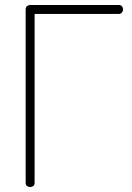

<svg xmlns="http://www.w3.org/2000/svg" viewBox="-20 -751 529 771"><path d="M457 -731Q466 -731 470 -725.5Q474 -720 474 -714Q474 -706 469.5 -700.5Q465 -695 457 -695H119V-17Q119 -8 113.5 -4Q108 0 101 0Q94 0 88.5 -4Q83 -8 83 -17V-713Q83 -722 88.5 -726.5Q94 -731 101 -731Z"/></svg>

Font: AkaAcidDosis
Style: ExtraLight
Weight: 250
Designer: Edgar Tolentino, Pablo Impallari, Igino Marini, Aka-Acid
Foundry: Edgar Tolentino, Pablo Impallari, Igino Marini, Aka-Acid
Version: Version 1.007